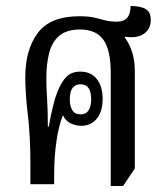

<svg xmlns="http://www.w3.org/2000/svg" viewBox="-20 -612 548 638"><path d="M348 6V-369Q348 -446 323.5 -480Q299 -514 246 -514Q202 -514 177.5 -493.5Q153 -473 143.5 -436.5Q134 -400 134 -352Q134 -318 136.5 -282.5Q139 -247 139 -191H142Q156 -270 170.5 -306Q185 -342 201 -357Q218 -374 247 -374Q282 -374 301.5 -349.5Q321 -325 321 -284Q321 -241 301.5 -217.5Q282 -194 250 -194Q233 -194 216 -201.5Q199 -209 189 -229Q175 -194 167.5 -142.5Q160 -91 160 -32V0H81V-68Q81 -160 72.5 -230.5Q64 -301 64 -355Q64 -447 105.5 -502.5Q147 -558 244 -558Q275 -558 293.5 -553.5Q312 -549 329 -544.5Q346 -540 369 -540Q414 -540 414 -592Q447 -592 464 -582Q481 -572 481 -546Q481 -516 458.5 -500Q436 -484 396 -490L395 -487Q428 -442 428 -376V-52L389 6ZM248 -232Q266 -232 274.5 -245.5Q283 -259 283 -282Q283 -332 248 -332Q212 -332 212 -282Q212 -259 220.5 -245.5Q229 -232 248 -232Z"/></svg>

Font: Noto Serif Thai ExtraCondensed
Style: Regular
Weight: 400
Width: 2
Designer: Monotype Design Team
Foundry: Monotype Imaging Inc.
Version: Version 2.002; ttfautohint (v1.8.4.7-5d5b)